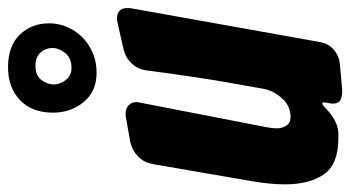

<svg xmlns="http://www.w3.org/2000/svg" viewBox="-230 -682 893 490"><g transform="rotate(-90 217.0 -436.5)"><path d="M277 -637Q229 -637 202 -670Q175 -703 175 -748Q175 -802 207 -832.5Q239 -863 291 -863Q345 -863 374 -833Q403 -803 403 -758Q403 -734 393.5 -712Q384 -690 367.5 -673.5Q351 -657 328 -647Q305 -637 277 -637ZM289 -701Q314 -701 327 -717Q340 -733 340 -750Q340 -767 328.5 -780Q317 -793 294 -793Q270 -793 258.5 -778Q247 -763 247 -746Q247 -730 258.5 -715.5Q270 -701 289 -701ZM402 -583Q412 -585 415 -585Q442 -585 442 -558Q442 -551 441 -547L355 -66Q351 -45 335.5 -31.5Q320 -18 298 -16L231 -10Q217 -10 207.5 -14.5Q198 -19 198 -35Q198 -38 200 -48Q201 -52 201 -57Q201 -61 199 -61Q195 -61 187 -53Q154 -21 123 -20H109Q43 -20 17.5 -57Q-8 -94 -8 -156Q-8 -175 -6 -196Q-4 -217 0 -240L44 -495Q48 -516 63 -531Q78 -546 100 -551L162 -562Q166 -563 172 -563Q186 -563 194 -555Q202 -547 202 -535Q202 -533 200 -523L138 -204Q135 -188 135 -177Q135 -163 142 -152.5Q149 -142 164 -142Q191 -142 210 -162Q229 -182 235 -207Q253 -303 265 -382.5Q277 -462 283 -511Q286 -532 300.5 -547.5Q315 -563 336 -568Z"/></g></svg>

Font: Bangerz 2
Style: Regular
Weight: 400
Designer: vernon adams
Foundry: Vernon Adams
Version: Version 2.10;December 28, 2023;FontCreator 13.0.0.2683 64-bi